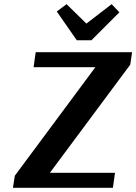

<svg xmlns="http://www.w3.org/2000/svg" viewBox="-20 -900 653 920"><path d="M252 -845 299 -880 394 -787 515 -880 552 -841 418 -707H348ZM604 -590 219 -72H531L521 0H42L51 -58L437 -578H141L151 -650H613Z"/></svg>

Font: Arsenal
Style: Bold Italic
Weight: 700
Italic angle: -9.10001°
Designer: Andrij Shevchenko
Foundry: Stairsfor
Version: Version 2.001;PS 002.001;hotconv 1.0.88;makeotf.lib2.5.64775